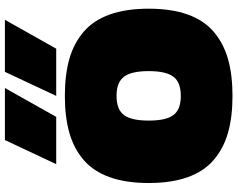

<svg xmlns="http://www.w3.org/2000/svg" viewBox="-110 -820 941 760"><g transform="rotate(-90 360.0 -440.5)"><path d="M89.8 -688 185.1 -891.1H391.1L276.9 -688ZM359.9 -688 455.1 -891.1H661.1L546.9 -688ZM359.9 -653.8Q443.8 -653.8 506.1 -636Q568.4 -618.2 613.8 -579.3Q659.2 -540.5 682.1 -476.1Q705.1 -411.6 705.1 -321.8Q705.1 -231.9 682.1 -167.7Q659.2 -103.5 613.8 -64.7Q568.4 -25.9 506.1 -8.1Q443.8 9.8 359.9 9.8Q275.9 9.8 213.6 -8.1Q151.4 -25.9 106.2 -64.7Q61 -103.5 38.1 -167.7Q15.1 -231.9 15.1 -321.8Q15.1 -411.6 38.1 -476.1Q61 -540.5 106.2 -579.3Q151.4 -618.2 213.9 -636Q276.4 -653.8 359.9 -653.8ZM284.4 -223.6Q306.6 -194.8 359.9 -194.8Q413.1 -194.8 435.5 -223.6Q458 -252.4 458 -321.8Q458 -391.1 435.5 -420.2Q413.1 -449.2 359.9 -449.2Q306.6 -449.2 284.4 -420.2Q262.2 -391.1 262.2 -321.8Q262.2 -252.4 284.4 -223.6Z"/></g></svg>

Font: Kanit Black
Style: Regular
Weight: 900
Designer: Katatrad Team
Foundry: CadsonDemak
Version: Version 1.000;PS 001.000;hotconv 1.0.88;makeotf.lib2.5.64775